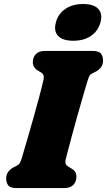

<svg xmlns="http://www.w3.org/2000/svg" viewBox="-20 -960 546 980"><path d="M315.5 -147Q312 -130 315.8 -122.5Q319.5 -115 327 -110.5L341.5 -102Q355.5 -94 362.8 -84Q370 -74 370 -58Q370 -32 354 -16Q338 0 308.5 0H64Q32.5 0 22 -14Q11.5 -28 11.5 -49Q11.5 -70 23 -84.2Q34.5 -98.5 48.5 -105.5L64.5 -113.5Q75.5 -119 80.2 -126Q85 -133 91 -153Q102.5 -191.5 118 -244.2Q133.5 -297 149.5 -353.8Q165.5 -410.5 179.5 -462.8Q193.5 -515 202 -553Q208 -579 190.5 -589.5L176 -598Q147.5 -614.5 147.5 -642Q147.5 -668 163.2 -684Q179 -700 209 -700H453.5Q485 -700 495.5 -686Q506 -672 506 -651Q506 -630 494.8 -615.8Q483.5 -601.5 469 -594.5L453 -586.5Q441.5 -581 437.2 -574Q433 -567 426.5 -546.5Q416.5 -514 402.8 -466.2Q389 -418.5 374.2 -366.2Q359.5 -314 346.8 -266.5Q334 -219 325.5 -186.5Q317 -154 315.5 -147ZM354 -752Q300.5 -752 276.8 -776.5Q253 -801 265.5 -846.5Q277 -890 313.8 -914.8Q350.5 -939.5 404 -939.5Q458.5 -939.5 481.5 -914.8Q504.5 -890 493 -846.5Q481 -802 444.8 -777Q408.5 -752 354 -752Z"/></svg>

Font: Fraunces 9pt S100 Black
Style: Italic
Weight: 900
Italic angle: -16°
Version: Version 1.000; ttfautohint (v1.8.3)